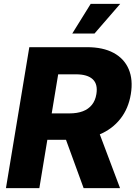

<svg xmlns="http://www.w3.org/2000/svg" viewBox="-20 -971 702 991"><path d="M10.7 0 131.3 -727.5H429.2Q511.7 -727.5 566.4 -698Q621.1 -668.5 644.3 -614Q667.5 -559.6 655.3 -485.4Q643.1 -410.6 601.3 -357.7Q559.6 -304.7 493.9 -277.1Q428.2 -249.5 344.2 -249.5H155.3L177.7 -385.7H338.4Q378.4 -385.7 407.5 -396.7Q436.5 -407.7 454.3 -429.9Q472.2 -452.1 477.5 -485.4Q485.8 -536.6 458.5 -562Q431.2 -587.4 372.1 -587.4H280.3L183.1 0ZM411.6 0 290.5 -332H474.6L599.6 0ZM353 -797.9 448.2 -951.2H600.6L467.8 -797.9Z"/></svg>

Font: Inter 16pt ExtraBold
Style: Italic
Weight: 800
Italic angle: -9.3988°
Version: Version 4.001;git-66647c0bb